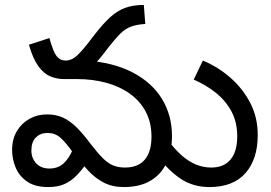

<svg xmlns="http://www.w3.org/2000/svg" viewBox="-20 -745 1098 777"><path d="M828 12Q761 12 710.5 -22Q660 -56 621 -111L661 -176Q689 -139 716.5 -115Q744 -91 773.5 -79Q803 -67 835 -67Q886 -67 913 -99.5Q940 -132 940 -193Q940 -251 916.5 -294.5Q893 -338 853.5 -369.5Q814 -401 764 -423L801 -500Q863 -474 913 -430Q963 -386 993 -328Q1023 -270 1023 -199Q1023 -100 973 -44Q923 12 828 12ZM481 12Q435 12 400 -6Q365 -24 335.5 -56Q306 -88 273 -131Q244 -171 223 -189Q202 -207 172 -207Q144 -207 125.5 -189Q107 -171 107 -136Q107 -105 126.5 -84Q146 -63 180 -63Q214 -63 236.5 -83Q259 -103 275 -141L328 -81Q309 -54 288 -33Q267 -12 240.5 0Q214 12 175 12Q122 12 90 -10Q58 -32 43.5 -66.5Q29 -101 29 -138Q29 -182 48 -214Q67 -246 99 -264Q131 -282 170 -282Q206 -282 234 -269.5Q262 -257 289 -230.5Q316 -204 348 -161Q375 -126 396 -105Q417 -84 438 -75.5Q459 -67 486 -67Q539 -67 566 -99Q593 -131 593 -192Q593 -249 570 -292.5Q547 -336 506 -365.5Q465 -395 410 -410Q355 -425 292 -425H243L326 -500Q437 -493 515.5 -452.5Q594 -412 635 -345.5Q676 -279 676 -194Q676 -135 655 -88Q634 -41 590.5 -14.5Q547 12 481 12ZM239 -425Q210 -425 183.5 -436Q157 -447 135 -477.5Q113 -508 97 -564L180 -591Q195 -536 209 -518Q223 -500 245 -500Q265 -500 282.5 -512.5Q300 -525 332 -565L363 -605Q397 -649 425.5 -675Q454 -701 486 -713Q518 -725 562 -725L568 -648Q533 -646 509.5 -637Q486 -628 466.5 -608.5Q447 -589 421 -556L398 -526Q370 -490 345 -468Q320 -446 294.5 -435.5Q269 -425 239 -425Z"/></svg>

Font: ltelugu15
Style: Book
Weight: 400
Designer: Jelle Bosma - Monotype Design Team
Foundry: Monotype Imaging Inc.
Version: Version 2.003